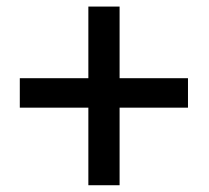

<svg xmlns="http://www.w3.org/2000/svg" viewBox="-20 -626 624 573"><path d="M336.9 -392.6H541V-304.7H336.9V-73.2H243.7V-304.7H39.1V-392.6H243.7V-606.4H336.9Z"/></svg>

Font: Roboto2
Style: Regular
Weight: 400
Designer: Google
Foundry: Google
Version: Version 2.000981-w3; 2014; ttfautohint (v1.1) -l 5 -r 24 -G 